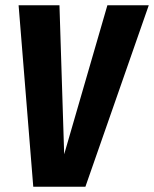

<svg xmlns="http://www.w3.org/2000/svg" viewBox="-20 -713 588 733"><path d="M548 -693 306 0H107L51 -693H207L225 -124L390 -693Z"/></svg>

Font: Fira Sans Extra Condensed
Style: Bold Italic
Weight: 700
Width: 3
Italic angle: -8°
Designer: Carrois Corporate & Edenspiekermann AG
Foundry: Carrois Corporate GbR & Edenspiekermann AG
Version: Version 4.203